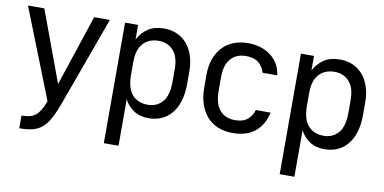

<svg xmlns="http://www.w3.org/2000/svg" viewBox="-71 -741 2292 1145"><g transform="rotate(10 1075.0 -168.5)"><path d="M93 123Q121 123 141.5 118Q162 113 177.5 100.5Q193 88 206 66.5Q219 45 231 12L17 -530H116L275 -100L418 -530H513L316 12Q295 69 275 105.5Q255 142 230 163Q205 184 172 192Q139 200 93 200Z M605 -530H684V-442Q707 -486 745.5 -511Q784 -536 841 -536Q883 -536 918 -521Q953 -506 978.5 -477.5Q1004 -449 1018.5 -406Q1033 -363 1033 -308V-232Q1033 -173 1018.5 -128Q1004 -83 978.5 -53Q953 -23 918 -8Q883 7 841 7Q787 7 750 -18Q713 -43 694 -82V200H605ZM823 -71Q877 -71 911 -109.5Q945 -148 945 -232V-308Q945 -383 911 -420.5Q877 -458 823 -458Q763 -458 728.5 -420.5Q694 -383 694 -308V-232Q694 -148 728.5 -109.5Q763 -71 823 -71Z M1350 7Q1302 7 1262.5 -8.5Q1223 -24 1195.5 -54.5Q1168 -85 1152.5 -129.5Q1137 -174 1137 -232V-308Q1137 -362 1152.5 -404.5Q1168 -447 1195.5 -476.5Q1223 -506 1262.5 -521.5Q1302 -537 1350 -537Q1390 -537 1425.5 -526Q1461 -515 1488 -494Q1515 -473 1532 -443.5Q1549 -414 1553 -378H1464Q1456 -411 1429 -435Q1402 -459 1350 -459Q1293 -459 1259 -421.5Q1225 -384 1225 -308V-232Q1225 -147 1259 -109Q1293 -71 1350 -71Q1402 -71 1429 -96Q1456 -121 1463 -152H1553Q1535 -73 1483.5 -33Q1432 7 1350 7Z M1670 -530H1749V-442Q1772 -486 1810.5 -511Q1849 -536 1906 -536Q1948 -536 1983 -521Q2018 -506 2043.5 -477.5Q2069 -449 2083.5 -406Q2098 -363 2098 -308V-232Q2098 -173 2083.5 -128Q2069 -83 2043.5 -53Q2018 -23 1983 -8Q1948 7 1906 7Q1852 7 1815 -18Q1778 -43 1759 -82V200H1670ZM1888 -71Q1942 -71 1976 -109.5Q2010 -148 2010 -232V-308Q2010 -383 1976 -420.5Q1942 -458 1888 -458Q1828 -458 1793.5 -420.5Q1759 -383 1759 -308V-232Q1759 -148 1793.5 -109.5Q1828 -71 1888 -71Z"/></g></svg>

Font: Golos UI
Style: Regular
Weight: 400
Designer: A.Korolkova, Vitaly Kuzmin
Foundry: ParaType Ltd
Version: Version 2.000